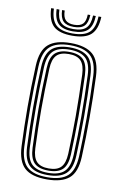

<svg xmlns="http://www.w3.org/2000/svg" viewBox="-86 -794 543 851"><g transform="rotate(10 186.0 -368.5)"><path d="M186.5 6.8Q117 6.8 85.5 -22.4Q54 -51.5 51 -118.8Q47.2 -205.8 46.9 -293.9Q46.5 -382 51 -480.8Q54 -550.5 86.9 -578.6Q119.8 -606.8 186.5 -606.8Q254.5 -606.8 286.9 -578.1Q319.2 -549.5 322 -480.2Q329.5 -292 322 -118.8Q319 -48.8 285.9 -21Q252.8 6.8 186.5 6.8ZM186.5 -3Q248 -3 277.4 -29.2Q306.8 -55.5 309.8 -119.2Q313 -199.8 313.4 -289.8Q313.8 -379.8 309.8 -480Q307 -544.2 277.4 -570.6Q247.8 -597 186.5 -597Q124.5 -597 95.2 -570.4Q66 -543.8 63.2 -480Q59 -380.2 59.2 -293.2Q59.5 -206.2 63.2 -119.2Q66 -56.2 95.1 -29.6Q124.2 -3 186.5 -3ZM186.5 -12.8Q129.5 -12.8 103.8 -37.6Q78 -62.5 75.5 -119.8Q71.8 -208.8 71.5 -294.4Q71.2 -380 75.5 -479.5Q78 -538.2 104.5 -562.8Q131 -587.2 186.5 -587.2Q241 -587.2 267.9 -563.4Q294.8 -539.5 297.2 -479.5Q301 -386 301.1 -297.4Q301.2 -208.8 297.2 -120Q294.8 -61 268 -36.9Q241.2 -12.8 186.5 -12.8ZM186.5 -22.8Q237 -22.8 259.9 -45.5Q282.8 -68.2 285 -120.8Q288.8 -208 288.9 -293.2Q289 -378.5 285 -479Q283 -533.8 258.9 -555.5Q234.8 -577.2 186.5 -577.2Q136 -577.2 113.1 -554.4Q90.2 -531.5 87.8 -478.8Q83.8 -383.5 83.8 -298.8Q83.8 -214 87.8 -120Q90.2 -67 113.6 -44.9Q137 -22.8 186.5 -22.8ZM186.5 -32.8Q142.5 -32.8 122.4 -53.1Q102.2 -73.5 100.2 -120Q96.2 -211.5 96.1 -295.6Q96 -379.8 100.2 -478.5Q102.2 -527 122.9 -547.1Q143.5 -567.2 186.5 -567.2Q230.5 -567.2 250.6 -546.8Q270.8 -526.2 272.8 -478.2Q276.8 -376 276.5 -290.6Q276.2 -205.2 272.8 -121Q270.8 -73.2 250.4 -53Q230 -32.8 186.5 -32.8ZM186.5 -42.5Q224 -42.5 241.2 -60.8Q258.5 -79 260.5 -121.2Q264.2 -210 264.2 -292.8Q264.2 -375.5 260.5 -477.8Q258.8 -520.2 241.6 -538.9Q224.5 -557.5 186.5 -557.5Q148.8 -557.5 131.5 -539.1Q114.2 -520.8 112.5 -478.5Q108.5 -380 108.5 -296.5Q108.5 -213 112.5 -120.2Q114.2 -79.2 131.5 -60.9Q148.8 -42.5 186.5 -42.5ZM186.5 -640Q128.2 -640 102.1 -664.2Q76 -688.5 73.8 -744.2H86.2Q88 -693.8 111.4 -671.9Q134.8 -650 186.5 -650Q238.5 -650 261.9 -671.9Q285.2 -693.8 287 -744.2H299.5Q297.2 -688.5 271.1 -664.2Q245 -640 186.5 -640ZM186.5 -659.5Q141 -659.5 120.5 -679.2Q100 -699 98.5 -744.2H110.8Q112.2 -704.2 129.8 -687Q147.2 -669.8 186.5 -669.8Q225.8 -669.8 243.4 -687Q261 -704.2 262.5 -744.2H274.8Q273 -699 252.6 -679.2Q232.2 -659.5 186.5 -659.5ZM186.5 -679.5Q154 -679.5 139.1 -694.5Q124.2 -709.5 123 -744.2H134.8Q135.2 -714.8 147.6 -702Q160 -689.2 186.5 -689.2Q213.5 -689.2 225.8 -702Q238 -714.8 238.5 -744.2H250Q248.8 -709.5 234 -694.5Q219.2 -679.5 186.5 -679.5Z"/></g></svg>

Font: Big Shoulders Inline Text Light
Style: Regular
Weight: 300
Designer: Patric King
Foundry: XO Type Co
Version: Version 1.000